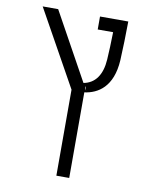

<svg xmlns="http://www.w3.org/2000/svg" viewBox="-89 -654 764 947"><g transform="rotate(10 293.0 -180.5)"><path d="M258.8 224.6H323.2V-204.1C390.1 -212.9 462.9 -255.9 470.7 -391.1C473.1 -432.1 476.1 -534.2 476.1 -585.9H334.5V-521H411.6C410.6 -472.7 408.7 -417.5 406.2 -383.3C401.4 -305.7 368.2 -259.3 311 -249L125 -585.9H47.4L258.8 -206.1ZM323.2 -226.6V-236.3L330.6 -213.4Z"/></g></svg>

Font: Cascadia Code PL Light
Style: Regular
Weight: 300
Monospace: yes
Designer: Aaron Bell
Foundry: Saja Typeworks
Version: Version 2404.023